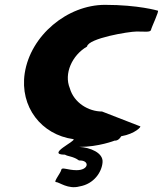

<svg xmlns="http://www.w3.org/2000/svg" viewBox="-20 -574 672 792"><path d="M82 -272C61 -133 151 -18 283 0C296 7 167 64 248 64C261 72 281 70 306 88C351 86 348 128 296 128C260 128 235 114 233 126C231 139 199 177 211 177C224 177 261 208 308 195C368 185 400 135 403 96C407 56 351 34 307 32C387 32 453 6 453 6C464 7 474 -1 480 -12C538 -22 565 -53 558 -53L401 -114C345 -114 285 -150 268 -210C243 -270 277 -346 339 -382C344 -416 511 -444 544 -444C578 -444 601 -440 603 -451C605 -462 638 -530 631 -530C631 -530 551 -554 413 -554C258 -554 106 -428 82 -272Z"/></svg>

Font: Ampere
Style: SCIta
Weight: 400
Version: Version 1